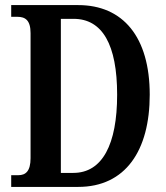

<svg xmlns="http://www.w3.org/2000/svg" viewBox="-20 -734 653 754"><path d="M24 0H287C473 0 568 -143 568 -362C568 -589 463 -714 287 -714H24V-668H48C79 -668 100 -655 100 -604V-113C100 -62 81 -46 52 -46H24ZM268 -55H219V-660H269C382 -660 440 -559 440 -362C440 -167 382 -55 268 -55Z"/></svg>

Font: Noto Serif Lao ExtraCondensed SemiBold
Style: Regular
Weight: 600
Width: 2
Designer: Monotype Design Team
Foundry: Monotype Imaging Inc.
Version: Version 2.003